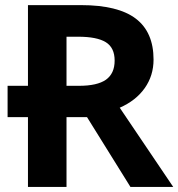

<svg xmlns="http://www.w3.org/2000/svg" viewBox="-20 -734 700 754"><path d="M241.2 -397H290Q361.8 -397 396 -420.9Q430.2 -445.3 430.2 -496.1Q430.2 -546.9 395.3 -568.4Q360.4 -589.8 287.1 -589.8H241.2ZM241.2 -273.9V0H89.8V-273.9H9.8V-397H89.8V-713.9H297.9Q443.4 -713.9 513.2 -660.9Q583 -607.9 583 -500Q583 -437 548.3 -387.9Q513.7 -338.9 450.2 -311L660.2 0H492.2L321.8 -273.9Z"/></svg>

Font: NotoSans-Bold
Style: Bold
Weight: 700
Designer: Monotype Design team
Foundry: Monotype Imaging Inc.
Version: Version 1.04